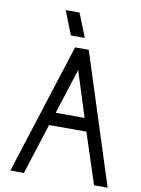

<svg xmlns="http://www.w3.org/2000/svg" viewBox="-96 -950 746 1014"><g transform="rotate(10 277.0 -442.5)"><path d="M553.5 0H480.8L391.4 -272.2H191.4L104.5 0H31.8L255.6 -700H328.8ZM214.6 -341.9H369.7L292.4 -584.8ZM172.7 -885.4H246.5L297.5 -758.1H222.7Z"/></g></svg>

Font: Myanmar KatKuu
Style: Regular
Weight: 400
Designer: Khon Soe Zaw Thu
Foundry: MPUA
Version: Version 1.00 September 13, 2016, initial release